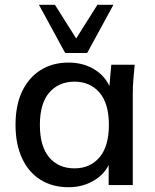

<svg xmlns="http://www.w3.org/2000/svg" viewBox="-20 -775 649 804"><path d="M267 9Q200 9 150 -22Q100 -53 72.5 -112Q45 -171 45 -252Q45 -334 72.5 -392Q100 -450 150 -481.5Q200 -513 267 -513Q333 -513 382 -480Q431 -447 447 -390H436L446 -504H544Q541 -473 538.5 -442.5Q536 -412 536 -383V0H435V-112H446Q430 -56 380.5 -23.5Q331 9 267 9ZM292 -70Q357 -70 396.5 -116Q436 -162 436 -252Q436 -342 396.5 -387.5Q357 -433 292 -433Q226 -433 186.5 -387.5Q147 -342 147 -252Q147 -162 186 -116Q225 -70 292 -70ZM253 -553 143 -755H210L299 -614L388 -755H455L345 -553Z"/></svg>

Font: Mulish ExtraLight SemiBold
Style: Regular
Weight: 600
Version: Version 3.603